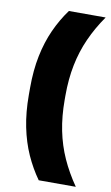

<svg xmlns="http://www.w3.org/2000/svg" viewBox="-90 -722 518 895"><g transform="rotate(10 169.0 -275.0)"><path d="M214 -284.5V-265Q214 -186.5 227.5 -119.5Q241 -52.5 268 7.5Q295 67.5 335.5 126H160Q125 77 99.2 19.5Q73.5 -38 59.5 -106.8Q45.5 -175.5 45.5 -258V-291.5Q45.5 -374.5 59.5 -443Q73.5 -511.5 99.5 -569Q125.5 -626.5 161.5 -675.5H335.5Q295 -617.5 268 -557.2Q241 -497 227.5 -430Q214 -363 214 -284.5Z"/></g></svg>

Font: Anek Gujarati ExtraBold
Style: Regular
Weight: 800
Version: Version 1.003